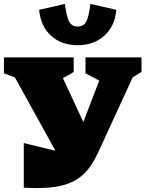

<svg xmlns="http://www.w3.org/2000/svg" viewBox="-43 -952 740 977"><path d="M78 3V-224L239 -185L33 -558L-23 -579V-660H332V-586Q306 -569 277 -555L381 -331L462 -542L392 -579V-660H677V-586Q654 -571 632 -558L455 -173Q425 -108 385.5 -69Q346 -30 288.5 -12.5Q231 5 147 5Q131 5 113.5 4.5Q96 4 78 3ZM352 -722Q270 -722 217 -770Q164 -818 156 -902L287 -932Q296 -865 309.5 -841Q323 -817 352 -817Q382 -817 395.5 -841Q409 -865 417 -932L549 -902Q542 -820 488.5 -771Q435 -722 352 -722Z"/></svg>

Font: Piazzolla SC Black
Style: Regular
Weight: 900
Designer: Juan Pablo del Peral
Foundry: Huerta Tipografica
Version: Version 1.330